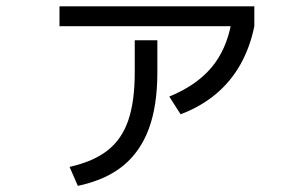

<svg xmlns="http://www.w3.org/2000/svg" viewBox="-20 -570 978 613"><path d="M410.2 -338.9V-441.4H482.4V-338.9Q482.4 -232.4 455.1 -158.7Q427.7 -85 372.1 -40Q316.4 4.9 228.5 23.4L202.1 -37.1Q279.3 -54.7 324.2 -90.3Q369.1 -126 389.6 -186Q410.2 -246.1 410.2 -338.9ZM718.8 -498 792 -486.3Q778.3 -418.9 747.6 -364.3Q716.8 -309.6 668.9 -269.5Q621.1 -229.5 556.6 -205.1L520.5 -261.7Q606.4 -296.9 654.8 -354Q703.1 -411.1 718.8 -498ZM169.9 -549.8H792V-486.3H169.9Z"/></svg>

Font: Pretendard JP Variable
Style: Regular
Weight: 400
Designer: Base glyphs from Inter by Rasmus Andersson; Hangul glyphs from Noto Sans CJK(Source Han Sans) by Jang Soo-young and Kang
Foundry: Kil Hyung-jin
Version: Version 1.307;Glyphs 3.2 (3192)